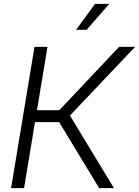

<svg xmlns="http://www.w3.org/2000/svg" viewBox="-20 -969 716 989"><path d="M37.1 0 157.7 -727.5H224.6L170.4 -401.4H285.6L593.3 -727.5H675.8L340.3 -374L566.9 0H490.7L284.7 -339.8H160.2L104 0ZM371.6 -815.4 469.7 -949.2H543L426.3 -815.4Z"/></svg>

Font: Inter 28pt Light
Style: Italic
Weight: 300
Italic angle: -9.3988°
Designer: Rasmus Andersson
Foundry: rsms
Version: Version 4.001;git-66647c0bb